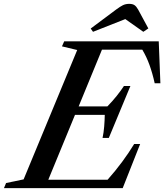

<svg xmlns="http://www.w3.org/2000/svg" viewBox="-86 -976 852 996"><path d="M-65.5 0 -54.5 -26.5 36.5 -45.5 314.5 -716.5 235.5 -735.5 247 -761.5H737.5L746 -544H716.5Q705 -596 689.5 -639Q674 -682 652 -718.5H443L322 -424H471Q497 -450.5 519 -478Q541 -505.5 557 -530H590.5L478.5 -260.5H446Q452 -288.5 454.5 -319.8Q457 -351 457.5 -380H303L164.5 -43.5H472Q514 -91 548 -137Q582 -183 610 -229H641L550.5 0ZM396.5 -811 384.5 -828 516.5 -926.5Q536.5 -941.5 551.2 -948.8Q566 -956 584 -956Q602 -956 611.8 -949.2Q621.5 -942.5 630.5 -926.5L683.5 -828.5L657.5 -811L564 -877Z"/></svg>

Font: Libre Caslon Text Medium Italic
Style: Regular
Weight: 500
Italic angle: -22.583°
Designer: Pablo Impallari, Rodrigo Fuenzalida, Katja Schimmel
Foundry: Pablo Impallari, Rodrigo Fuenzalida
Version: Version 2.000